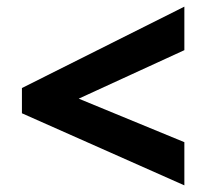

<svg xmlns="http://www.w3.org/2000/svg" viewBox="-20 -651 623 578"><path d="M535 -93 46 -310V-386L535 -631V-500L217 -354L535 -223Z"/></svg>

Font: Noto Sans Khmer UI ExtraBold
Style: Regular
Weight: 800
Designer: Danh Hong and the Monotype Design Team
Foundry: Monotype Imaging Inc.
Version: Version 2.002; ttfautohint (v1.8.4.7-5d5b)